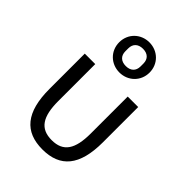

<svg xmlns="http://www.w3.org/2000/svg" viewBox="-234 -915 1037 1037"><g transform="rotate(45 284.0 -397.0)"><path d="M284 -576C349 -576 400 -625 400 -691C400 -757 349 -806 284 -806C219 -806 168 -757 168 -691C168 -625 219 -576 284 -576ZM284 -625C248 -625 226 -645 226 -680V-702C226 -737 248 -757 284 -757C320 -757 342 -737 342 -702V-680C342 -645 320 -625 284 -625ZM160 -234V-516H80V-246C80 -68 149 12 284 12C419 12 488 -68 488 -246V-516H408V-234C408 -114 372 -59 284 -59C196 -59 160 -114 160 -234Z"/></g></svg>

Font: Braiins Sans
Style: Regular
Weight: 400
Designer: Mike Abbink, Paul van der Laan, Pieter van Rosmalen, Jiri Chlebus, Lubos Buracinsky
Foundry: Bold Monday, Sudetype
Version: Version 1.000;hotconv 1.0.109;makeotfexe 2.5.65596